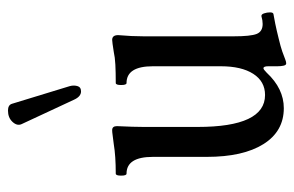

<svg xmlns="http://www.w3.org/2000/svg" viewBox="-148 -572 737 481"><g transform="rotate(-90 220.5 -331.5)"><path d="M302 17Q298 17 296.5 10.5Q295 4 295 -5V-28Q295 -40 290 -40Q287 -40 279 -32Q239 11 190 11Q132 11 100 -40Q68 -91 68 -182V-317Q68 -383 26 -383Q21 -383 21 -396.5Q21 -410 26 -410Q70 -410 100 -415Q117 -417 123.5 -418Q130 -419 135 -419Q145 -419 145 -407Q144 -387 143.5 -369Q143 -351 143 -340V-205Q143 -36 223 -36Q257 -36 276 -65.5Q295 -95 295 -147V-317Q295 -383 253 -383Q248 -383 248 -396.5Q248 -410 253 -410Q280 -410 299 -411Q318 -412 331 -415Q356 -419 361 -419Q373 -419 373 -404Q370 -370 370 -340V-115Q370 -72 376 -57Q382 -42 401 -42Q410 -42 420 -45Q425 -46 427.5 -38.5Q430 -31 430 -23.5Q430 -16 426 -15Q419 -14 402 -10.5Q385 -7 365 -2Q344 3 332.5 7Q321 11 311 15Q306 17 302 17ZM232 -497Q219 -497 211 -515L150 -646Q145 -657 155.5 -668.5Q166 -680 184 -680Q198 -680 201 -670L245 -526Q248 -516 245.5 -506.5Q243 -497 232 -497Z"/></g></svg>

Font: Junicode Two Beta Condensed
Style: Regular
Weight: 400
Width: 3
Designer: Peter S. Baker
Foundry: Briery Creek Software
Version: Version 1.053; ttfautohint (v1.8.4)